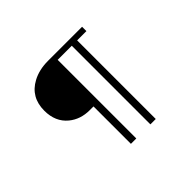

<svg xmlns="http://www.w3.org/2000/svg" viewBox="-172 -1045 1345 1345"><g transform="rotate(-45 500.0 -373.0)"><path d="M436 -333H398.9Q307.6 -333 244.6 -384.8Q170.9 -445.3 170.9 -555.2Q170.9 -689 283.2 -749Q348.6 -784.2 437 -784.2H773.9V-741.2H682.1V37.6H628.9V-741.2H489.3V37.6H436Z"/></g></svg>

Font: BIZ UDGothic
Style: Regular
Weight: 400
Monospace: yes
Designer: TypeBank Co., Ltd.
Foundry: Morisawa Inc.
Version: Version 1.05